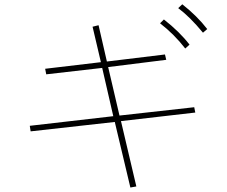

<svg xmlns="http://www.w3.org/2000/svg" viewBox="-20 -837 1040 878"><path d="M116.2 -261.7 498 -305.7 447.3 -526.4 191.4 -497.1 186.5 -522.5 441.4 -552.7 403.3 -714.8 430.7 -721.7 468.8 -555.7 734.4 -587.9 740.2 -563.5 474.6 -530.3 526.4 -308.6 868.2 -346.7 873 -322.3 533.2 -283.2 603.5 15.6 576.2 20.5 504.9 -279.3 120.1 -236.3ZM794.9 -799.8 813.5 -817.4Q880.9 -764.6 927.7 -704.1L908.2 -687.5Q847.7 -760.7 794.9 -799.8ZM711.9 -730.5 729.5 -748Q801.8 -691.4 846.7 -632.8L827.1 -615.2Q776.4 -680.7 711.9 -730.5Z"/></svg>

Font: Gothic A1 Thin
Style: Regular
Weight: 250
Designer: HanYang I&C Co.,Ltd.
Foundry: HanYang I&C Co.,Ltd.
Version: Version 2.50